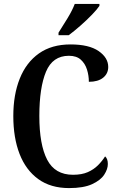

<svg xmlns="http://www.w3.org/2000/svg" viewBox="-20 -951 606 981"><path d="M333 10Q239 10 175.5 -36Q112 -82 80 -164.5Q48 -247 48 -358Q48 -467 81 -549.5Q114 -632 179 -678Q244 -724 340 -724Q435 -724 484 -690Q533 -656 533 -609Q533 -575 507 -554Q481 -533 434 -533Q434 -565 424.5 -595.5Q415 -626 393 -646Q371 -666 332 -666Q249 -666 215 -584.5Q181 -503 181 -358Q181 -212 221 -135Q261 -58 353 -58Q398 -58 428.5 -71.5Q459 -85 480.5 -106.5Q502 -128 517 -152Q531 -140 531 -113Q531 -87 512.5 -58.5Q494 -30 450.5 -10Q407 10 333 10ZM279 -784Q300 -817 324.5 -857Q349 -897 362 -931H488V-921Q477 -904 450 -876Q423 -848 390.5 -819.5Q358 -791 331 -771H279Z"/></svg>

Font: Noto Serif Khmer Condensed SemiBold
Style: Regular
Weight: 600
Width: 3
Designer: Danh Hong and the Monotype Design Team
Foundry: Monotype Imaging Inc.
Version: Version 2.004; ttfautohint (v1.8.4.7-5d5b)